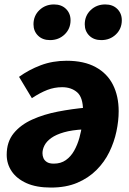

<svg xmlns="http://www.w3.org/2000/svg" viewBox="-20 -820 576 857"><path d="M207.5 17.2Q142.3 17.2 98.5 -2.4Q54.7 -22.1 32.3 -55.2Q9.9 -88.3 9.9 -129.2Q9.9 -186.8 41 -225Q72.1 -263.1 123.9 -286.4Q175.6 -309.8 238.8 -321.9Q302 -334.1 365.9 -339.8L353.6 -242.5Q301.1 -239.7 265.7 -229.6Q230.3 -219.4 209.1 -204.3Q188 -189.1 178.8 -171.4Q169.6 -153.8 169.6 -136.1Q169.6 -124.4 174 -114.1Q178.4 -103.8 189.3 -96.7Q200.3 -89.6 220.2 -89.6Q251.4 -89.6 273.8 -105.3Q296.1 -121 310.9 -147.2Q325.7 -173.5 334.4 -204.9Q343.2 -236.3 346.9 -267.9Q350.6 -299.5 350.6 -325.7Q350.6 -385.4 324.3 -408.1Q298 -430.8 257.4 -430.8Q223 -430.8 191 -418.5Q158.9 -406.1 122.3 -381.8L65 -477Q108.7 -508.6 161.7 -528.7Q214.7 -548.8 277.5 -548.8Q355.1 -548.8 406.9 -520.5Q458.8 -492.2 484.2 -441.6Q509.7 -391 509.7 -323.7Q509.7 -280.7 499.7 -233.4Q489.7 -186 468 -141.4Q446.2 -96.7 410.6 -61.1Q375 -25.4 324.8 -4.1Q274.6 17.2 207.5 17.2ZM203.3 -641Q169.9 -641 149.7 -661Q129.5 -681 129.5 -711.5Q129.5 -749.6 155.9 -774.9Q182.4 -800.2 221.1 -800.2Q254.5 -800.2 274.7 -780.1Q294.9 -760.1 294.9 -729.7Q294.9 -691.6 268.5 -666.3Q242 -641 203.3 -641ZM432.1 -641Q398.7 -641 378.5 -661Q358.3 -681 358.3 -711.5Q358.3 -749.6 384.7 -774.9Q411.2 -800.2 449.9 -800.2Q483.3 -800.2 503.5 -780.1Q523.7 -760.1 523.7 -729.7Q523.7 -691.6 497.3 -666.3Q470.8 -641 432.1 -641Z"/></svg>

Font: Fira Sans Variable
Style: Italic
Weight: 397
Italic angle: -8°
Designer: Carrois Corporate & Edenspiekermann AG
Foundry: Carrois Corporate GbR & Edenspiekermann AG
Version: Version 4.202